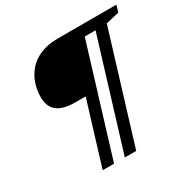

<svg xmlns="http://www.w3.org/2000/svg" viewBox="-179 -863 1125 1141"><g transform="rotate(-30 383.5 -292.0)"><path d="M282.5 113.5H204.5L453 -698H639.5L618.5 -628H509.5ZM434.5 113.5H356.5L605 -698H767L753 -651.5L662 -630ZM505 -698 389 -317H264.5Q182.5 -317 142.5 -349Q102.5 -381 102.5 -445.5Q102.5 -493 117.5 -538Q132.5 -583 164 -619.2Q195.5 -655.5 246 -676.8Q296.5 -698 367 -698Z"/></g></svg>

Font: Newsreader 9pt
Style: Bold Italic
Weight: 700
Italic angle: -17°
Designer: Hugues Gentile
Foundry: Production Type
Version: Version 1.003